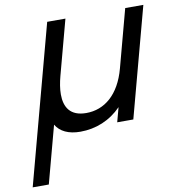

<svg xmlns="http://www.w3.org/2000/svg" viewBox="-121 -617 855 933"><g transform="rotate(-10 307.0 -150.0)"><path d="M-35 240H44.5L120.1 -42C141.4 -6 182.1 14 240.6 14C317.6 14 388.8 -15 443.5 -71.5L424.3 0H503.8L648.5 -540H559L482.8 -255.5C449.3 -130.5 374.2 -70.5 284.7 -70.5C205.3 -70.5 178.1 -117.8 178.1 -180.8C178.1 -208.3 183.3 -238.7 191.5 -269.5L264 -540H174Z"/></g></svg>

Font: Manrope
Style: MediumItalic
Weight: 500
Italic angle: -15°
Designer: Mikhail Sharanda
Foundry: Mikhail Sharanda
Version: Version 4.502;hotconv 1.0.109;makeotfexe 2.5.65596